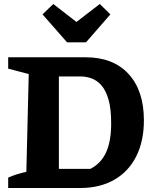

<svg xmlns="http://www.w3.org/2000/svg" viewBox="-20 -942 777 962"><path d="M409 -655Q547 -655 624 -571.5Q701 -488 701 -339Q701 -235 662.5 -158.5Q624 -82 552 -41Q480 0 382 0H21V-52Q60 -70 112 -81L124 -571L21 -598V-655ZM433 -96Q486 -123 511.5 -178.5Q537 -234 537 -324Q537 -398 523.5 -444Q510 -490 487.5 -515Q465 -540 438 -549.5Q411 -559 383 -559H275V-96ZM316 -730 193 -870 247 -922 363 -832 480 -922 533 -870 411 -730Z"/></svg>

Font: Piazzolla SC
Style: Bold
Weight: 700
Designer: Juan Pablo del Peral
Foundry: Huerta Tipografica
Version: Version 1.330